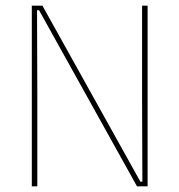

<svg xmlns="http://www.w3.org/2000/svg" viewBox="-20 -659 634 679"><path d="M130 -639 476.5 -16.5H483.5L482.5 -305.5V-639H502V0H464.5L118 -623H111L112 -313V0H92.5V-639Z"/></svg>

Font: Anek Bangla Medium Thin
Style: Regular
Weight: 250
Version: Version 1.003